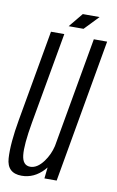

<svg xmlns="http://www.w3.org/2000/svg" viewBox="-81 -737 480 788"><g transform="rotate(10 158.5 -343.5)"><path d="M161 0 166 -46.5Q162 -41.5 158 -37Q118.5 5.5 66.5 5.5Q6 5.5 2 -55.8Q-2 -117 16 -218.5L83 -597.5H138.5L71 -217Q54 -120.5 58.8 -78.8Q63.5 -37 95 -37Q124 -37 150 -72Q172 -102 180.5 -138.5L261.5 -597.5H317L212 0ZM181.5 -632.5 184.5 -636 181.5 -632.5H150.5L199 -691.5H269L212.5 -632.5Z"/></g></svg>

Font: Anybody Condensed Light
Style: Italic
Weight: 300
Width: 3
Italic angle: -10°
Designer: Tyler Finck
Foundry: Etcetera Type Company
Version: Version 1.010; ttfautohint (v1.8.3) -l 8 -r 50 -G 200 -x 14 